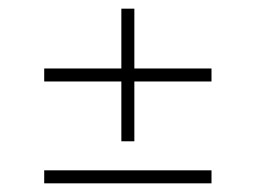

<svg xmlns="http://www.w3.org/2000/svg" viewBox="-20 -532 590 443"><path d="M260 -206V-344H82V-374H260V-512H290V-374H468V-344H290V-206ZM82 -109V-139H468V-109Z"/></svg>

Font: Piazzolla SC Thin
Style: Regular
Weight: 100
Designer: Juan Pablo del Peral
Foundry: Huerta Tipografica
Version: Version 1.330